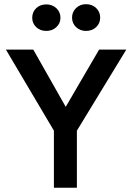

<svg xmlns="http://www.w3.org/2000/svg" viewBox="-20 -874 616 894"><path d="M7.5 -643H135L286 -376.5L441.5 -643H568L338 -265.5V0H231V-265.5ZM380.5 -730Q353 -730 334.2 -747.8Q315.5 -765.5 315.5 -792Q315.5 -818.5 334.2 -836.5Q353 -854.5 380.5 -854.5Q409 -854.5 427.8 -836.5Q446.5 -818.5 446.5 -792Q446.5 -765.5 427.8 -747.8Q409 -730 380.5 -730ZM195.5 -730Q167 -730 148.5 -747.8Q130 -765.5 130 -791Q130 -818 148.5 -835.8Q167 -853.5 195.5 -853.5Q223.5 -853.5 242.5 -835.8Q261.5 -818 261.5 -791Q261.5 -765.5 242.5 -747.8Q223.5 -730 195.5 -730Z"/></svg>

Font: Karla SemiBold
Style: Regular
Weight: 600
Designer: Jonathan Pinhorn
Version: Version 2.004; ttfautohint (v1.8.4.7-5d5b);gftools[0.9.33]